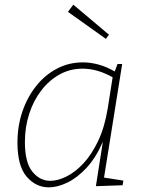

<svg xmlns="http://www.w3.org/2000/svg" viewBox="-20 -798 620 825"><path d="M190 7Q134 7 94.5 -39Q55 -85 55 -185Q55 -256 76 -318Q97 -380 135 -428Q173 -476 224.5 -503Q276 -530 336 -530Q368 -530 402 -521Q436 -512 473 -491L485 -523H505L427 -35L510 -22L507 -2L392 2L422 -189Q392 -120 352 -77Q312 -34 269.5 -13.5Q227 7 190 7ZM196 -21Q228 -21 265.5 -39.5Q303 -58 338.5 -96Q374 -134 402 -193Q430 -252 443 -333L464 -466Q430 -485 398 -494Q366 -503 335 -503Q281 -503 236 -478Q191 -453 157.5 -409.5Q124 -366 105.5 -309Q87 -252 87 -188Q87 -100 119 -60.5Q151 -21 196 -21ZM295 -778 448 -649 435 -631 272 -747Z"/></svg>

Font: Bitter ExtraLight
Style: Italic
Weight: 200
Italic angle: -9°
Designer: Sol Matas, and Bitter project Authors
Foundry: Sol Matas
Version: Version 2.001